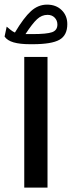

<svg xmlns="http://www.w3.org/2000/svg" viewBox="-44 -825 315 843"><path d="M-23.9 -664.6 -14.6 -708Q-7.8 -702.1 2.2 -694.1Q12.2 -686 21.5 -682.1Q60.5 -747.6 92 -776.1Q123.5 -804.7 162.6 -804.7Q202.1 -804.7 226.8 -780.5Q251.5 -756.3 251.5 -719.2Q251.5 -669.9 217 -650.4Q182.6 -630.9 99.6 -630.9H87.9Q43.9 -630.9 15.9 -638.9Q-12.2 -647 -23.9 -664.6ZM98.6 -675.3Q161.1 -675.3 184.6 -683.6Q208 -691.9 208 -717.3Q208 -735.4 196 -747.6Q184.1 -759.8 164.6 -759.8Q139.2 -759.8 118.7 -740.7Q98.1 -721.7 67.9 -675.3ZM62.5 -574.9H164.6V-1.4H62.5Z"/></svg>

Font: Vazir Medium FD
Style: Medium-FD
Weight: 500
Designer: Saber Rastikerdar
Foundry: Saber Rastikerdar
Version: Version 30.0.0